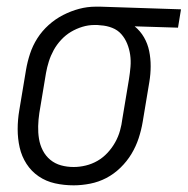

<svg xmlns="http://www.w3.org/2000/svg" viewBox="-20 -548 563 576"><path d="M201 8Q172 8 145 2Q118 -4 96 -19Q74 -34 59.5 -56.5Q45 -79 39 -105.5Q33 -132 33 -160.5Q33 -189 38 -218L58 -338Q62 -362 70 -386.5Q78 -411 92 -433Q106 -455 126 -473Q146 -491 169.5 -503Q193 -515 217.5 -521.5Q242 -528 267 -528H281L523 -520L514 -465L384 -469Q401 -455 412 -436Q423 -417 427.5 -395Q432 -373 432 -349.5Q432 -326 428 -302L408 -182Q404 -158 396 -133.5Q388 -109 374.5 -86.5Q361 -64 341.5 -45Q322 -26 299 -14Q276 -2 250.5 3Q225 8 201 8ZM201 -47Q219 -47 237.5 -51.5Q256 -56 272.5 -65.5Q289 -75 302.5 -89.5Q316 -104 325.5 -121Q335 -138 340 -156Q345 -174 347 -191L367 -311Q370 -330 371.5 -348Q373 -366 370.5 -383.5Q368 -401 361.5 -417Q355 -433 344 -445.5Q333 -458 316.5 -464.5Q300 -471 282 -472L272 -473H263Q245 -473 227 -467.5Q209 -462 193 -452.5Q177 -443 163.5 -428.5Q150 -414 141 -397.5Q132 -381 126.5 -363.5Q121 -346 118 -329L98 -209Q95 -189 94.5 -169.5Q94 -150 97 -131.5Q100 -113 108.5 -96.5Q117 -80 131 -68.5Q145 -57 163 -52Q181 -47 201 -47Z"/></svg>

Font: Iosevka Curly Light
Style: Italic
Weight: 300
Italic angle: -9°
Monospace: yes
Designer: Belleve Invis
Foundry: Belleve Invis
Version: Version 22.1.2; ttfautohint (v1.8.4)